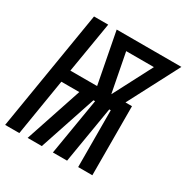

<svg xmlns="http://www.w3.org/2000/svg" viewBox="-185 -877 991 1020"><g transform="rotate(30 310.5 -367.5)"><path d="M-18 0 103 -735H190L138 -423H302L242 -735H639L476 -423H516L517 0H430L429 -348H420L362 0H275L333 -348H323L207 0H120L236 -348H126L69 0ZM389 -423 513 -661H343Z"/></g></svg>

Font: Iosevka Curly SmBdEx
Style: Italic
Weight: 600
Width: 7
Italic angle: -9°
Monospace: yes
Designer: Belleve Invis
Foundry: Belleve Invis
Version: Version 11.1.0; ttfautohint (v1.8.3)